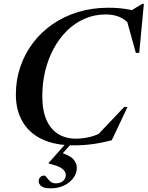

<svg xmlns="http://www.w3.org/2000/svg" viewBox="-20 -758 782 1017"><path d="M530 -64 488.5 -34 638 -191.5H655.5L572 -15Q520.5 -1.5 471.2 5.2Q422 12 371.5 12Q270 12 201.5 -21.2Q133 -54.5 98.5 -115.2Q64 -176 64 -256.5Q64 -334.5 87.5 -403.8Q111 -473 154.5 -530.5Q198 -588 258.5 -629.8Q319 -671.5 393.5 -694.2Q468 -717 553 -717Q582.5 -717 610 -714.8Q637.5 -712.5 664.5 -707.2Q691.5 -702 718.5 -694L652 -688.5L733.5 -737.5H742L717.5 -478H699.5L647.5 -665L676 -617Q646 -654.5 613.5 -668Q581 -681.5 540.5 -681.5Q479.5 -681.5 427.5 -658.5Q375.5 -635.5 334.2 -594.8Q293 -554 263.8 -499.5Q234.5 -445 219.2 -381Q204 -317 204 -249Q204 -173.5 226 -123.2Q248 -73 288.2 -48.2Q328.5 -23.5 382 -23.5Q418.5 -23.5 456.2 -32.5Q494 -41.5 530 -64ZM276 213Q299.5 213 314 200.5Q328.5 188 328.5 168.5Q328.5 151 310.2 136Q292 121 237 108L238 104.5L346 -17H375.5L278 92.5L295.5 48Q349.5 64.5 368.2 85.2Q387 106 387 131.5Q387 159 369.2 183.8Q351.5 208.5 320.5 224Q289.5 239.5 248 239.5Q213.5 239.5 199.2 228.2Q185 217 185 202.5Q185 189 193 180.5Q201 172 214.5 172Q220.5 172 227.5 182.2Q234.5 192.5 246 202.8Q257.5 213 276 213Z"/></svg>

Font: Newsreader 60pt SemiBold
Style: Italic
Weight: 600
Italic angle: -17°
Designer: Hugues Gentile
Foundry: Production Type
Version: Version 1.003